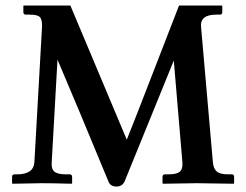

<svg xmlns="http://www.w3.org/2000/svg" viewBox="-20 -666 893 698"><path d="M710.9 -568.8 753.9 -76.2Q755.9 -53.2 767.8 -42.7Q779.8 -32.2 809.1 -32.2H823.2Q831.1 -32.2 831.1 -22.9V0L829.1 2Q730 0 694.8 0L573.2 2L570.8 0V-22.9Q570.8 -31.7 579.1 -32.2H592.8Q622.6 -32.2 633.8 -42Q645 -51.8 643.1 -76.2L611.8 -445.8L433.1 -6.8Q424.3 12.2 403.8 12.2Q380.9 12.2 374 -6.8Q262.2 -277.8 189 -449.2L168 -76.2Q166 -52.2 177.5 -42.2Q189 -32.2 220.2 -32.2H233.9Q241.7 -32.2 242.2 -22.9V0L240.2 2Q167 0 131.8 0L25.9 2L23.9 0V-22.9Q23.9 -31.7 32.2 -32.2H42Q102.1 -32.2 105 -76.2L132.8 -568.8Q133.8 -593.8 125.5 -603.3Q117.2 -612.8 87.9 -612.8H74.2Q65.4 -612.8 64.9 -621.1V-645L66.9 -646H235.8L440.9 -158.2Q473.1 -238.3 537.1 -404.1Q601.1 -569.8 630.9 -646H786.1L788.1 -645V-621.1Q788.1 -613.3 779.8 -612.8H766.1Q707 -612.8 710.9 -568.8Z"/></svg>

Font: Linux Libertine
Style: Semibold
Weight: 600
Designer: Philipp H. Poll
Foundry: Philipp H. Poll
Version: Version 5.1.2 ; ttfautohint (v0.9)